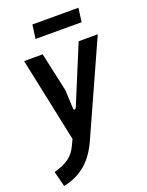

<svg xmlns="http://www.w3.org/2000/svg" viewBox="-166 -759 812 1058"><g transform="rotate(-20 239.5 -230.0)"><path d="M21 218 -2 128Q51 114 84.5 90.5Q118 67 138 22L153 -10L49 -504H158L208 -275L213 -166Q214 -158 219.5 -158Q225 -158 229 -166L369 -504H481L242 27Q205 112 150 158Q95 204 21 218ZM150 -597 161 -678H431L420 -597Z"/></g></svg>

Font: Finlandica Medium
Style: Italic
Weight: 500
Italic angle: -8°
Designer: Niklas Ekholm, Juho Hiilivirta, Jaakko Suomalainen
Foundry: Helsinki Type Studio
Version: Version 1.063